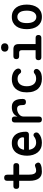

<svg xmlns="http://www.w3.org/2000/svg" viewBox="1393 -2197 814 3640"><g transform="rotate(-90 1800.0 -377.0)"><path d="M476 -530Q502 -530 515 -516Q528 -502 528 -476Q528 -450 515 -435.5Q502 -421 476 -421H308V-244Q308 -169 327 -134Q346 -99 384 -99Q402 -99 418.5 -102Q435 -105 455 -114Q480 -126 498 -119Q516 -112 528 -90Q542 -66 536.5 -47Q531 -28 509 -16Q477 0 441.5 5Q406 10 365 10Q324 10 292 -4Q260 -18 238 -47Q216 -76 204 -120.5Q192 -165 192 -227V-421H90Q65 -421 52 -435Q39 -449 39 -475Q39 -501 52 -515.5Q65 -530 91 -530H192V-647Q192 -677 206.5 -691Q221 -705 250 -705Q279 -705 293.5 -691Q308 -677 308 -647V-530Z M1060 -149Q1082 -149 1095.5 -132Q1109 -115 1109 -94Q1109 -82 1104 -71Q1099 -60 1084 -46Q1068 -32 1050 -22Q1032 -12 1010.5 -4.5Q989 3 965 6.5Q941 10 913 10Q853 10 807.5 -10.5Q762 -31 731.5 -68.5Q701 -106 684.5 -158Q668 -210 668 -271Q668 -327 681 -379.5Q694 -432 722 -472Q750 -512 795.5 -536Q841 -560 907 -560Q968 -560 1009 -538.5Q1050 -517 1075.5 -480Q1101 -443 1112 -394.5Q1123 -346 1123 -290Q1123 -266 1109 -251Q1095 -236 1070 -236H780Q785 -200 797.5 -174Q810 -148 828 -131.5Q846 -115 868.5 -107Q891 -99 917 -99Q957 -99 985 -111.5Q1013 -124 1027 -136Q1036 -143 1043.5 -146Q1051 -149 1060 -149ZM781 -328H1003Q1008 -328 1012.5 -333Q1017 -338 1017 -353Q1017 -371 1010 -388.5Q1003 -406 989 -420Q975 -434 954 -442.5Q933 -451 907 -451Q880 -451 858.5 -442Q837 -433 821 -417Q805 -401 795 -378.5Q785 -356 781 -328Z M1355 10Q1326 10 1312 -4Q1298 -18 1298 -48V-503Q1298 -532 1312 -546Q1326 -560 1355 -560Q1384 -560 1397.5 -546Q1411 -532 1411 -503V-453Q1430 -504 1475.5 -532Q1521 -560 1592 -560Q1636 -560 1665 -545Q1694 -530 1711.5 -503Q1729 -476 1736.5 -439.5Q1744 -403 1744 -361V-350Q1744 -321 1729.5 -306.5Q1715 -292 1686 -292Q1656 -292 1642 -306.5Q1628 -321 1628 -350V-358Q1628 -378 1625.5 -396Q1623 -414 1615.5 -428.5Q1608 -443 1593.5 -451.5Q1579 -460 1555 -460Q1531 -460 1506 -451.5Q1481 -443 1459.5 -427.5Q1438 -412 1424.5 -390Q1411 -368 1411 -341V-48Q1411 -18 1397.5 -4Q1384 10 1355 10Z M1869 -276Q1869 -352 1889 -405.5Q1909 -459 1942.5 -493.5Q1976 -528 2021.5 -544Q2067 -560 2118 -560Q2159 -560 2191.5 -552Q2224 -544 2248 -531Q2272 -518 2288.5 -502Q2305 -486 2313 -468Q2325 -443 2319 -422Q2313 -401 2293 -390Q2275 -381 2257 -384Q2239 -387 2229 -402Q2216 -423 2190.5 -437Q2165 -451 2127 -451Q2097 -451 2071 -441Q2045 -431 2026 -409.5Q2007 -388 1996 -355Q1985 -322 1985 -277Q1985 -232 1996 -198.5Q2007 -165 2025.5 -143Q2044 -121 2070 -110Q2096 -99 2125 -99Q2152 -99 2177.5 -105Q2203 -111 2221 -127Q2236 -141 2256.5 -143.5Q2277 -146 2296 -131Q2304 -125 2308.5 -115.5Q2313 -106 2313.5 -95.5Q2314 -85 2310.5 -73.5Q2307 -62 2297 -51Q2281 -31 2261 -19Q2241 -7 2219 -0.5Q2197 6 2173 8Q2149 10 2124 10Q2068 10 2021.5 -7Q1975 -24 1941 -58.5Q1907 -93 1888 -147.5Q1869 -202 1869 -276Z M2904 -109Q2930 -109 2943.5 -95Q2957 -81 2957 -55Q2957 -29 2943 -14.5Q2929 0 2904 0H2532Q2506 0 2492.5 -14.5Q2479 -29 2479 -55Q2479 -81 2492.5 -95Q2506 -109 2532 -109H2668V-374Q2668 -397 2656.5 -409Q2645 -421 2622 -421H2554Q2527 -421 2513 -435Q2499 -449 2499 -475Q2499 -501 2513 -515.5Q2527 -530 2554 -530H2687Q2736 -530 2760 -506Q2784 -482 2784 -433V-109ZM2720 -624Q2684 -624 2662.5 -642.5Q2641 -661 2641 -693Q2641 -726 2662.5 -745Q2684 -764 2720 -764Q2756 -764 2777.5 -745Q2799 -726 2799 -693Q2799 -661 2777.5 -642.5Q2756 -624 2720 -624Z M3300 10Q3240 10 3196.5 -12Q3153 -34 3124 -73Q3095 -112 3081 -164Q3067 -216 3067 -276Q3067 -335 3080.5 -387Q3094 -439 3123 -477.5Q3152 -516 3196 -538Q3240 -560 3300 -560Q3360 -560 3404 -538Q3448 -516 3477 -477.5Q3506 -439 3519.5 -387.5Q3533 -336 3533 -276Q3533 -216 3519 -164Q3505 -112 3476.5 -73Q3448 -34 3404 -12Q3360 10 3300 10ZM3300 -95Q3330 -95 3352.5 -109Q3375 -123 3389.5 -147Q3404 -171 3411 -204Q3418 -237 3418 -276Q3418 -314 3411.5 -347Q3405 -380 3390.5 -403.5Q3376 -427 3353.5 -441Q3331 -455 3300 -455Q3269 -455 3246.5 -441Q3224 -427 3209.5 -403Q3195 -379 3188.5 -346Q3182 -313 3182 -275Q3182 -237 3189 -204Q3196 -171 3210.5 -147Q3225 -123 3247.5 -109Q3270 -95 3300 -95Z"/></g></svg>

Font: Maple Mono SemiBold
Style: Regular
Weight: 600
Monospace: yes
Designer: subframe7536
Version: Version 7.000